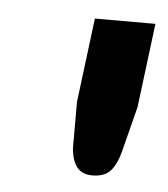

<svg xmlns="http://www.w3.org/2000/svg" viewBox="-33 -753 286 327"><g transform="rotate(5 110.0 -589.0)"><path d="M220.5 -722.5 202.5 -578.5 182.5 -500Q177 -479 166.8 -467.5Q156.5 -456 135.5 -456Q118 -456 109.2 -467.5Q100.5 -479 99 -500V-578.5L117 -722.5Z"/></g></svg>

Font: Lato TR
Style: Bold Italic
Weight: 700
Italic angle: -12°
Designer: Lukasz Dziedzic
Foundry: tyPoland Lukasz Dziedzic
Version: Version 1.104 2013